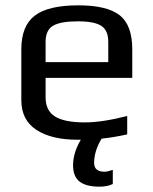

<svg xmlns="http://www.w3.org/2000/svg" viewBox="-20 -514 575 720"><path d="M254 106Q254 59 283 10H270Q173 10 116.5 -27Q60 -64 60 -138V-329Q60 -417 110.5 -455.5Q161 -494 274 -494Q381 -494 428.5 -457Q476 -420 476 -329V-222H151V-149Q151 -99 186.5 -77Q222 -55 298 -55Q363 -55 457 -79V-10Q407 1 361 6Q333 52 333 97Q333 130 372 130Q382 130 403 123V176Q383 186 353 186Q303 186 278.5 167Q254 148 254 106ZM386 -281V-357Q386 -400 360 -417Q334 -434 272 -434Q207 -434 179 -417.5Q151 -401 151 -357V-281Z"/></svg>

Font: Play
Style: Regular
Weight: 400
Designer: Jonas Hecksher (Cyrillic expansion: Cyreal)
Foundry: Jonas Hecksher, Playtype, e-types AS
Version: Version 2.101; ttfautohint (v1.5.65-e2d9)